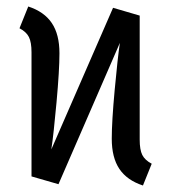

<svg xmlns="http://www.w3.org/2000/svg" viewBox="-20 -559 527 591"><path d="M447 -55 420 12Q371 -4 347.5 -39Q324 -74 324 -132Q324 -184 333 -282Q342 -380 349 -427L160 8L77 -16V-398Q77 -429 69 -445Q61 -461 40 -472L67 -539Q116 -523 139.5 -488Q163 -453 163 -395Q163 -343 154 -244Q145 -145 138 -99L328 -535L410 -511V-129Q410 -98 418 -82Q426 -66 447 -55Z"/></svg>

Font: Fira Sans Extra Condensed
Style: Regular
Weight: 400
Width: 1
Designer: Carrois Corporate & Edenspiekermann AG
Foundry: Carrois Corporate GbR & Edenspiekermann AG
Version: Version 4.203